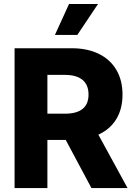

<svg xmlns="http://www.w3.org/2000/svg" viewBox="-20 -951 680 971"><path d="M53.7 -707H342.8Q421.9 -707 479.7 -678.7Q537.6 -650.4 568.6 -597.4Q599.6 -544.4 599.6 -472.7Q599.6 -400.4 568.1 -348.6Q536.6 -296.9 477.5 -270L625 0H442.4L312.5 -243.2H219.7V0H53.7ZM307.6 -376Q427.7 -376 427.7 -472.7Q427.7 -522 397.2 -547.1Q366.7 -572.3 307.6 -572.3H219.7V-376ZM329.1 -930.7H475.6L371.1 -774.4H257.8Z"/></svg>

Font: Pretendard ExtraBold
Style: Regular
Weight: 800
Designer: Base glyphs from Inter by Rasmus Andersson; Hangeul glyphs from Noto Sans CJK(Source Han Sans) by Jang Soo-young and Kan
Foundry: Kil Hyung-jin
Version: Version 1.309